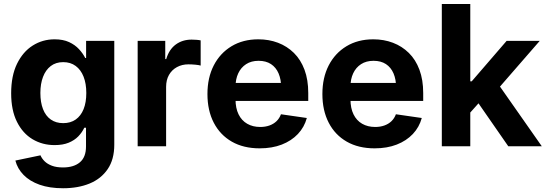

<svg xmlns="http://www.w3.org/2000/svg" viewBox="-20 -748 2793 982"><path d="M302.7 214.8Q233.4 214.8 182.6 196.8Q131.8 178.7 100.6 146.7Q69.3 114.7 58.6 73.2L187 46.4Q193.8 62.5 208 76.7Q222.2 90.8 245.4 99.6Q268.6 108.4 302.2 108.4Q357.4 108.4 388.7 82Q419.9 55.7 419.9 1V-94.7H411.1Q399.9 -70.8 380.4 -50.5Q360.8 -30.3 331.1 -18.1Q301.3 -5.9 259.3 -5.9Q196.8 -5.9 146.5 -35.9Q96.2 -65.9 66.7 -125Q37.1 -184.1 37.1 -271Q37.1 -360.4 67.1 -421.9Q97.2 -483.4 147.5 -515.1Q197.8 -546.9 259.3 -546.9Q302.7 -546.9 333.3 -532.7Q363.8 -518.6 384 -496.6Q404.3 -474.6 416 -451.2H420.4V-539.1H564.5V-7.8Q564.5 67.4 530.8 116.9Q497.1 166.5 438.2 190.7Q379.4 214.8 302.7 214.8ZM303.2 -118.2Q340.8 -118.2 367.2 -136.7Q393.6 -155.3 407.5 -189.7Q421.4 -224.1 421.4 -272.5Q421.4 -320.3 407.5 -355.7Q393.6 -391.1 367.2 -410.6Q340.8 -430.2 303.2 -430.2Q265.6 -430.2 239.5 -410.2Q213.4 -390.1 200 -354.7Q186.5 -319.3 186.5 -272.5Q186.5 -224.6 200 -189.9Q213.4 -155.3 239.7 -136.7Q266.1 -118.2 303.2 -118.2Z M684.1 0V-539.1H825.2V-445.8H830.1Q844.7 -495.1 878.9 -520.3Q913.1 -545.4 960 -545.4Q971.7 -545.4 984.4 -544.4Q997.1 -543.5 1006.3 -541.5V-412.6Q997.1 -415.5 978.8 -417.2Q960.4 -418.9 943.4 -418.9Q911.1 -418.9 885 -404.8Q858.9 -390.6 844.2 -364.7Q829.6 -338.9 829.6 -303.7V0Z M1308.1 10.7Q1225.6 10.7 1165.8 -23.4Q1106 -57.6 1073.5 -120.1Q1041 -182.6 1041 -267.1Q1041 -350.6 1073.2 -413.3Q1105.5 -476.1 1164.1 -511.5Q1222.7 -546.9 1301.3 -546.9Q1355.5 -546.9 1401.9 -529.3Q1448.2 -511.7 1483.2 -477.3Q1518.1 -442.9 1537.4 -391.4Q1556.6 -339.8 1556.6 -272.5V-231.9H1099.1V-323.7H1485.8L1418 -299.8Q1418 -341.8 1404.8 -372.6Q1391.6 -403.3 1366 -420.2Q1340.3 -437 1302.7 -437Q1265.1 -437 1238.8 -419.9Q1212.4 -402.8 1198.5 -373Q1184.6 -343.3 1184.6 -304.7V-240.2Q1184.6 -194.8 1200.2 -163.1Q1215.8 -131.3 1244.4 -115Q1272.9 -98.6 1311 -98.6Q1336.9 -98.6 1358.2 -106.2Q1379.4 -113.8 1394.3 -128.2Q1409.2 -142.6 1417 -163.6L1549.3 -144.5Q1536.6 -97.7 1503.7 -62.7Q1470.7 -27.8 1421.1 -8.5Q1371.6 10.7 1308.1 10.7Z M1896 10.7Q1813.5 10.7 1753.7 -23.4Q1693.8 -57.6 1661.4 -120.1Q1628.9 -182.6 1628.9 -267.1Q1628.9 -350.6 1661.1 -413.3Q1693.4 -476.1 1752 -511.5Q1810.5 -546.9 1889.2 -546.9Q1943.4 -546.9 1989.7 -529.3Q2036.1 -511.7 2071 -477.3Q2106 -442.9 2125.2 -391.4Q2144.5 -339.8 2144.5 -272.5V-231.9H1687V-323.7H2073.7L2005.9 -299.8Q2005.9 -341.8 1992.7 -372.6Q1979.5 -403.3 1953.9 -420.2Q1928.2 -437 1890.6 -437Q1853 -437 1826.7 -419.9Q1800.3 -402.8 1786.4 -373Q1772.5 -343.3 1772.5 -304.7V-240.2Q1772.5 -194.8 1788.1 -163.1Q1803.7 -131.3 1832.3 -115Q1860.8 -98.6 1898.9 -98.6Q1924.8 -98.6 1946 -106.2Q1967.3 -113.8 1982.2 -128.2Q1997.1 -142.6 2004.9 -163.6L2137.2 -144.5Q2124.5 -97.7 2091.6 -62.7Q2058.6 -27.8 2009 -8.5Q1959.5 10.7 1896 10.7Z M2371.6 -157.2V-332H2392.6L2571.3 -539.1H2740.7L2505.4 -268.6H2471.2ZM2239.7 0V-727.5H2385.3V0ZM2579.6 0 2416 -235.8 2513.2 -339.4 2751 0Z"/></svg>

Font: Inter 18pt
Style: Bold
Weight: 700
Designer: Rasmus Andersson
Foundry: rsms
Version: Version 4.001;git-66647c0bb